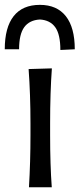

<svg xmlns="http://www.w3.org/2000/svg" viewBox="-41 -786 334 806"><path d="M272.9 -579.1 212.4 -576.2Q212.4 -642.1 190.7 -671.9Q168.9 -701.7 126.5 -704.1Q82.5 -701.7 60.8 -671.9Q39.1 -642.1 39.1 -579.1H-21Q-21 -670.9 16.4 -718.3Q53.7 -765.6 126.5 -765.6Q197.8 -765.6 235.4 -718Q272.9 -670.4 272.9 -579.1ZM176.3 0H80.6Q86.9 -106.4 86.9 -219.2V-269Q86.9 -389.6 79.1 -496.1L176.8 -499Q169.4 -397.9 169.4 -269V-219.2Q169.4 -93.8 176.3 0Z"/></svg>

Font: Commissioner Flair
Style: Regular
Weight: 400
Designer: Kostas Bartsokas
Foundry: Kostas Bartsokas
Version: Version 1.000